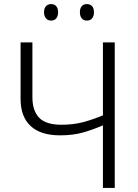

<svg xmlns="http://www.w3.org/2000/svg" viewBox="-20 -922 677 942"><path d="M543 0H485V-307Q434 -285 385.5 -271.5Q337 -258 275 -258Q179 -258 130 -304Q81 -350 81 -436V-714H139V-445Q139 -379 172 -344.5Q205 -310 281 -310Q340 -310 387 -322.5Q434 -335 485 -356V-714H543ZM196 -862Q196 -881 205.5 -891.5Q215 -902 231 -902Q247 -902 256 -891.5Q265 -881 265 -862Q265 -843 256 -832Q247 -821 231 -821Q215 -821 205.5 -832Q196 -843 196 -862ZM372 -862Q372 -881 381 -891.5Q390 -902 406 -902Q423 -902 432 -891.5Q441 -881 441 -862Q441 -843 432 -832Q423 -821 406 -821Q390 -821 381 -832Q372 -843 372 -862Z"/></svg>

Font: Noto Sans Display Light
Style: Regular
Weight: 300
Designer: Monotype Design Team
Foundry: Monotype Imaging Inc.
Version: Version 2.003